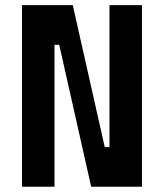

<svg xmlns="http://www.w3.org/2000/svg" viewBox="-20 -713 626 733"><path d="M328.1 0 206.1 -542H188V0H64V-693.4H257.8L379.9 -151.4H397.9V-693.4H522V0Z"/></svg>

Font: CaskaydiaMono NF
Style: Bold
Weight: 700
Designer: Aaron Bell
Foundry: Saja Typeworks
Version: Version 2111.001; ttfautohint (v1.8.4);Nerd Fonts 3.1.1